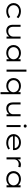

<svg xmlns="http://www.w3.org/2000/svg" viewBox="3046 -3834 1012 7143"><g transform="rotate(90 3551.5 -262.0)"><path d="M395 10Q309 10 241 -25.5Q173 -61 133.5 -122.5Q94 -184 94 -262Q94 -341 133.5 -402.5Q173 -464 241 -499.5Q309 -535 396 -535Q476 -535 544.5 -508.5Q613 -482 658 -436L614 -376Q589 -401 554 -420.5Q519 -440 478 -452Q437 -464 393 -464Q329 -464 279 -437.5Q229 -411 200.5 -365.5Q172 -320 172 -262Q172 -203 202 -157.5Q232 -112 282 -86.5Q332 -61 392 -61Q441 -61 481.5 -71.5Q522 -82 554.5 -99.5Q587 -117 613 -137L656 -78Q608 -40 542 -15Q476 10 395 10Z M1121 10Q1052 10 1002.5 -19Q953 -48 927 -101.5Q901 -155 901 -230V-522H976V-251Q976 -190 994.5 -148.5Q1013 -107 1049.5 -85Q1086 -63 1140 -63Q1183 -63 1219 -77Q1255 -91 1282 -115.5Q1309 -140 1324.5 -172Q1340 -204 1340 -242V-522H1416V0H1341L1338 -119L1351 -125Q1339 -92 1306.5 -61Q1274 -30 1226 -10Q1178 10 1121 10Z M1946 10Q1859 10 1793 -25Q1727 -60 1691 -121.5Q1655 -183 1655 -261Q1655 -341 1693.5 -402.5Q1732 -464 1798 -499.5Q1864 -535 1948 -535Q2001 -535 2046.5 -520.5Q2092 -506 2126 -482.5Q2160 -459 2181 -431Q2202 -403 2206 -374L2180 -380L2183 -522H2258V0H2182V-141L2202 -150Q2198 -121 2175.5 -92Q2153 -63 2118.5 -40Q2084 -17 2039.5 -3.5Q1995 10 1946 10ZM1961 -62Q2026 -62 2076.5 -88Q2127 -114 2156.5 -159Q2186 -204 2186 -261Q2186 -319 2157 -364.5Q2128 -410 2077 -436Q2026 -462 1961 -462Q1894 -462 1843 -436Q1792 -410 1762.5 -364.5Q1733 -319 1733 -261Q1733 -205 1761.5 -159.5Q1790 -114 1841 -88Q1892 -62 1961 -62Z M2570 0V-740H2646V0Z M3408 224V-139L3425 -144Q3418 -113 3394.5 -86Q3371 -59 3337 -37.5Q3303 -16 3260 -3.5Q3217 9 3169 9Q3085 9 3020 -26Q2955 -61 2919 -122.5Q2883 -184 2883 -262Q2883 -342 2921 -403.5Q2959 -465 3024 -500Q3089 -535 3172 -535Q3222 -535 3266 -522.5Q3310 -510 3344 -488.5Q3378 -467 3400.5 -439Q3423 -411 3431 -379L3405 -384L3408 -522H3483V224ZM3183 -63Q3250 -63 3301.5 -89Q3353 -115 3382.5 -160Q3412 -205 3412 -262Q3411 -321 3382 -366Q3353 -411 3301.5 -437Q3250 -463 3184 -463Q3119 -463 3069.5 -437Q3020 -411 2990.5 -365.5Q2961 -320 2961 -263Q2961 -206 2990 -160.5Q3019 -115 3068.5 -89Q3118 -63 3183 -63Z M4010 10Q3941 10 3891.5 -19Q3842 -48 3816 -101.5Q3790 -155 3790 -230V-522H3865V-251Q3865 -190 3883.5 -148.5Q3902 -107 3938.5 -85Q3975 -63 4029 -63Q4072 -63 4108 -77Q4144 -91 4171 -115.5Q4198 -140 4213.5 -172Q4229 -204 4229 -242V-522H4305V0H4230L4227 -119L4240 -125Q4228 -92 4195.5 -61Q4163 -30 4115 -10Q4067 10 4010 10Z M4632 0V-522H4708V0ZM4669 -639Q4642 -639 4627 -653.5Q4612 -668 4612 -693Q4612 -718 4627.5 -733Q4643 -748 4669 -748Q4697 -748 4711.5 -733.5Q4726 -719 4726 -693Q4726 -669 4711 -654Q4696 -639 4669 -639Z M5289 10Q5196 10 5123 -24.5Q5050 -59 5009.5 -120Q4969 -181 4969 -259Q4969 -322 4993.5 -372Q5018 -422 5060 -458.5Q5102 -495 5159 -515Q5216 -535 5279 -535Q5341 -535 5394 -516.5Q5447 -498 5485.5 -464Q5524 -430 5545 -384Q5566 -338 5564 -282L5563 -241H5033L5022 -304H5506L5488 -293V-317Q5485 -355 5458 -388.5Q5431 -422 5385.5 -443Q5340 -464 5279 -464Q5214 -464 5161 -442.5Q5108 -421 5077 -377.5Q5046 -334 5046 -264Q5046 -203 5077.5 -157.5Q5109 -112 5167 -87Q5225 -62 5304 -62Q5367 -62 5415 -79Q5463 -96 5506 -125L5540 -68Q5512 -46 5473 -28.5Q5434 -11 5388.5 -0.5Q5343 10 5289 10Z M5833 0V-522H5908L5910 -366L5892 -371Q5907 -417 5938.5 -454Q5970 -491 6011.5 -513Q6053 -535 6102 -535Q6132 -535 6159 -529Q6186 -523 6205 -513L6184 -432Q6164 -443 6138.5 -448Q6113 -453 6092 -453Q6048 -453 6014 -439Q5980 -425 5956 -400Q5932 -375 5920.5 -344Q5909 -313 5909 -281V0Z M6636 10Q6549 10 6483 -25Q6417 -60 6381 -121.5Q6345 -183 6345 -261Q6345 -341 6383.5 -402.5Q6422 -464 6488 -499.5Q6554 -535 6638 -535Q6691 -535 6736.5 -520.5Q6782 -506 6816 -482.5Q6850 -459 6871 -431Q6892 -403 6896 -374L6870 -380L6873 -522H6948V0H6872V-141L6892 -150Q6888 -121 6865.5 -92Q6843 -63 6808.5 -40Q6774 -17 6729.5 -3.5Q6685 10 6636 10ZM6651 -62Q6716 -62 6766.5 -88Q6817 -114 6846.5 -159Q6876 -204 6876 -261Q6876 -319 6847 -364.5Q6818 -410 6767 -436Q6716 -462 6651 -462Q6584 -462 6533 -436Q6482 -410 6452.5 -364.5Q6423 -319 6423 -261Q6423 -205 6451.5 -159.5Q6480 -114 6531 -88Q6582 -62 6651 -62Z"/></g></svg>

Font: Lexend Mega Light
Style: Regular
Weight: 300
Version: Version 1.007